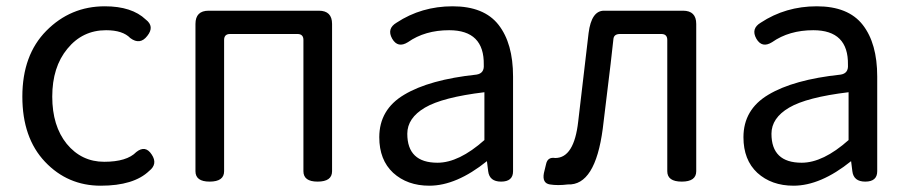

<svg xmlns="http://www.w3.org/2000/svg" viewBox="-20 -577 2888 610"><path d="M462 -86Q482 -56 454 -34Q405 13 300 13Q195 13 123 -63Q51 -139 51 -270Q51 -402 127 -479Q204 -557 313 -557Q399 -557 443 -515Q472 -493 448 -463Q425 -433 394 -456Q370 -481 317 -481Q242 -481 194 -422Q146 -364 146 -270Q146 -177 192 -120Q239 -63 311 -63Q383 -63 413 -94Q442 -117 462 -86Z M646 0Q601 0 601 -33V-501Q601 -543 643 -543H993Q1035 -543 1035 -501V-33Q1035 0 989 0Q944 0 944 -33V-450Q944 -469 925 -469H711Q692 -469 692 -450V-33Q692 0 646 0Z M1344 13Q1274 13 1229 -28Q1185 -69 1185 -141Q1185 -229 1264 -276Q1344 -324 1494 -340Q1519 -344 1517 -371Q1519 -481 1407 -481Q1330 -481 1276 -443Q1244 -423 1226 -454Q1208 -486 1240 -505Q1319 -557 1418 -557Q1518 -557 1564 -498Q1610 -439 1610 -334V-33Q1610 0 1572 0Q1535 0 1531 -33L1527 -65Q1430 13 1344 13ZM1370 -60Q1438 -60 1519 -132V-284Q1386 -268 1330 -235Q1274 -202 1274 -152Q1274 -60 1370 -60Z M1784 9Q1752 13 1727 9Q1702 5 1708 -27L1715 -56Q1720 -79 1744 -75Q1804 -75 1817 -191Q1820 -216 1850 -472Q1859 -543 1899 -543H2150Q2192 -543 2192 -501V-33Q2192 0 2146 0Q2100 0 2100 -33V-450Q2100 -469 2081 -469H1950Q1931 -469 1929 -454L1920 -374Q1902 -222 1895 -168Q1871 13 1784 9Z M2501 13Q2431 13 2386 -28Q2342 -69 2342 -141Q2342 -229 2421 -276Q2501 -324 2651 -340Q2676 -344 2674 -371Q2676 -481 2564 -481Q2487 -481 2433 -443Q2401 -423 2383 -454Q2365 -486 2397 -505Q2476 -557 2575 -557Q2675 -557 2721 -498Q2767 -439 2767 -334V-33Q2767 0 2729 0Q2692 0 2688 -33L2684 -65Q2587 13 2501 13ZM2527 -60Q2595 -60 2676 -132V-284Q2543 -268 2487 -235Q2431 -202 2431 -152Q2431 -60 2527 -60Z"/></svg>

Font: Swei Gothic CJK TC Regular
Style: Regular
Weight: 400
Version: Version 2.129